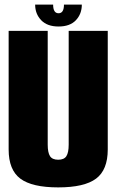

<svg xmlns="http://www.w3.org/2000/svg" viewBox="-20 -809 508 833"><path d="M232.5 4Q119 4 68.2 -34Q17.5 -72 17.5 -160.5V-675H187V-181.5Q187 -147 197 -131.5Q207 -116 232.5 -116Q258 -116 268 -131.5Q278 -147 278 -181.5V-675H447.5V-160.5Q447.5 -72 396.8 -34Q346 4 232.5 4ZM234 -694Q185 -694 158.8 -721.2Q132.5 -748.5 132.5 -789H210.5Q210.5 -751.5 234 -751.5Q257.5 -751.5 257.5 -789H335Q335 -748.5 309.2 -721.2Q283.5 -694 234 -694Z"/></svg>

Font: Anybody Condensed ExtraBold
Style: Regular
Weight: 800
Width: 3
Designer: Tyler Finck
Foundry: Etcetera Type Company
Version: Version 1.010; ttfautohint (v1.8.3) -l 8 -r 50 -G 200 -x 14 